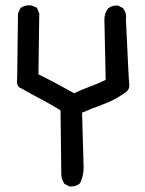

<svg xmlns="http://www.w3.org/2000/svg" viewBox="-20 -632 540 714"><path d="M123 -355.5Q177.7 -329.1 255.9 -285.2Q286.1 -299.8 315.9 -310.5Q345.7 -321.3 373 -335L368.2 -560.5Q368.2 -582 381.8 -600.6Q394.5 -611.3 413.1 -611.3Q415 -611.3 418.9 -611.3L437.5 -601.6Q444.3 -591.8 446.8 -584Q449.2 -576.2 449.2 -570.8Q449.2 -565.4 448.2 -561.5Q459 -325.2 460.9 -315.4Q460.9 -313.5 460.9 -311.5Q460.9 -309.6 460 -306.6Q458 -294.9 442.4 -285.2Q404.3 -258.8 363.8 -244.1Q323.2 -229.5 285.2 -212.9Q291 -11.7 291 -8.8Q291 22.5 277.3 49.8Q263.7 61.5 245.1 61.5Q243.2 61.5 239.3 61.5L219.7 51.8Q209 35.2 208 19.5L205.1 -221.7Q169.9 -243.2 142.6 -257.8Q97.7 -281.2 58.6 -303.7Q43 -308.6 43 -330.1Q43 -335 43.9 -340.8L46.9 -582L56.6 -602.5Q70.3 -612.3 87.9 -612.3Q94.7 -612.3 97.7 -611.3L117.2 -603.5L126 -582Z"/></svg>

Font: JasonHandwriting2
Style: SemiBold
Weight: 600
Version: Version 1.04.7